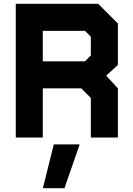

<svg xmlns="http://www.w3.org/2000/svg" viewBox="-20 -720 694 1005"><path d="M62.5 0V-700H494L597 -597V-380L536 -324L597 -257.5V0H455.5V-207.5L405.5 -257.5H204V0ZM134 -71H133.5V-331.5H440L527.5 -233V-71H527V-233L440 -331.5L523.5 -407.5V-565.5L459 -629.5H134ZM204 -399H425L455.5 -430V-528L425 -558.5H204ZM133.5 -331V-630H459L524 -565.5V-407.5L439.5 -331ZM204.5 265 261.5 36H397L317.5 265ZM276 212H275.5L309.5 102H310Z"/></svg>

Font: Tourney Thin Black
Style: Regular
Weight: 900
Version: Version 1.015